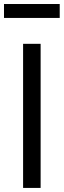

<svg xmlns="http://www.w3.org/2000/svg" viewBox="-44 -922 313 942"><path d="M69.3 -707H155.3V0H69.3ZM249 -834H-24.4V-902.3H249Z"/></svg>

Font: Wanted Sans Std Variable
Style: Regular
Weight: 400
Designer: Original Design by Kil Hyung-jin and Kang Hanbin, Wanted Lab, Inc;
Foundry: Wanted Lab, Inc.
Version: Version 1.003;Glyphs 3.2 (3227)